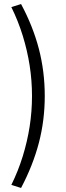

<svg xmlns="http://www.w3.org/2000/svg" viewBox="-20 -737 324 948"><path d="M84 191 36 176Q70 107 92.5 34Q115 -39 126.5 -113Q138 -187 138 -263Q138 -339 126.5 -413Q115 -487 92.5 -560Q70 -633 36 -702L84 -717Q143 -607 172 -495.5Q201 -384 201 -263Q201 -143 172 -32Q143 79 84 191Z"/></svg>

Font: Nunito Sans 7pt Condensed Light
Style: Regular
Weight: 300
Width: 3
Designer: Vernon Adams
Foundry: Vernon Adams
Version: Version 3.101;gftools[0.9.27]